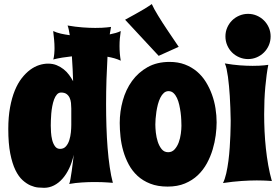

<svg xmlns="http://www.w3.org/2000/svg" viewBox="-20 -876 1349 927"><path d="M563 -726.1Q560.1 -707.5 558.6 -689.9Q557.1 -672.4 557.1 -653.8Q557.1 -617.2 563 -583Q548.8 -589.8 532.5 -594.5Q516.1 -599.1 499 -602.1Q496.1 -551.8 494.1 -492.9Q492.2 -434.1 492.2 -373Q492.2 -318.8 493.9 -265.1Q495.6 -211.4 499.5 -161.9Q503.4 -112.3 509.8 -69.1Q516.1 -25.9 524.9 6.8Q513.7 5.9 499.5 4.9Q487.3 3.9 470.9 3.4Q454.6 2.9 435.1 2.9Q407.2 2.9 376 4.9Q344.7 6.8 314 12.2Q316.9 6.8 320.1 -11Q323.2 -28.8 326.4 -50.8Q329.6 -72.8 332 -94.2Q334.5 -115.7 335.9 -128.9Q328.1 -92.8 314.2 -63.5Q300.3 -34.2 281.7 -13.2Q263.2 7.8 240.5 19.3Q217.8 30.8 192.9 30.8Q181.2 30.8 164.1 29.3Q147 27.8 127.7 19.5Q108.4 11.2 89.1 -6.1Q69.8 -23.4 54.4 -54.9Q39.1 -86.4 29.5 -134.8Q20 -183.1 20 -252.9Q20 -311.5 28.6 -357.7Q37.1 -403.8 51.5 -439Q65.9 -474.1 85.2 -498.8Q104.5 -523.4 125.7 -539.1Q147 -554.7 169.2 -561.8Q191.4 -568.8 211.9 -568.8Q234.9 -568.8 253.4 -561.3Q272 -553.7 287.1 -541.7Q302.2 -529.8 313.5 -514.4Q324.7 -499 333 -483.9Q332 -510.3 330.8 -541.3Q329.6 -572.3 327.1 -604Q303.7 -601.6 281 -597.9Q258.3 -594.2 236.8 -588.9Q238.8 -593.3 240 -600.6Q241.2 -607.9 241.9 -615.7Q242.7 -623.5 242.9 -630.9Q243.2 -638.2 243.2 -643.1Q243.2 -664.1 241.2 -684.6Q239.3 -705.1 236.8 -726.1Q253.4 -718.3 273.9 -713.6Q294.4 -709 316.9 -706.1Q314.5 -721.7 311.8 -733.9Q309.1 -746.1 306.2 -752.9Q345.2 -746.1 378.9 -743.7Q412.6 -741.2 439.9 -741.2Q457.5 -741.2 471.7 -741.9Q485.8 -742.7 495.6 -743.7Q507.3 -744.6 516.1 -746.1L509.8 -710Q524.9 -712.9 538.6 -716.8Q552.2 -720.7 563 -726.1ZM324.2 -352.1Q324.2 -365.2 322.8 -378.9Q321.3 -392.6 316.2 -403.8Q311 -415 301.3 -422.1Q291.5 -429.2 274.9 -429.2Q263.2 -429.2 254.9 -419.9Q246.6 -410.6 241.2 -396Q235.8 -381.3 232.4 -363.3Q229 -345.2 227.5 -327.4Q226.1 -309.6 225.6 -294.2Q225.1 -278.8 225.1 -270Q225.1 -256.8 226.3 -237.5Q227.5 -218.3 231.9 -200.4Q236.3 -182.6 245.4 -169.9Q254.4 -157.2 270 -157.2Q287.6 -157.2 298.3 -169.4Q309.1 -181.6 314.7 -199.7Q320.3 -217.8 322.3 -237.5Q324.2 -257.3 324.2 -272.9Z M1025.9 -285.2Q1025.9 -256.8 1021.5 -222.9Q1017.1 -189 1006.8 -154.5Q996.6 -120.1 979 -87.6Q961.4 -55.2 935.3 -30.3Q909.2 -5.4 873 9.8Q836.9 24.9 789.1 24.9Q741.2 24.9 705.3 10.7Q669.4 -3.4 643.8 -27.1Q618.2 -50.8 601.6 -81.8Q585 -112.8 575.2 -147Q565.4 -181.2 561.8 -216.1Q558.1 -251 558.1 -282.2Q558.1 -337.4 572.8 -390.4Q587.4 -443.4 617.4 -484.9Q647.5 -526.4 692.6 -551.8Q737.8 -577.1 798.8 -577.1Q839.8 -577.1 872.6 -564.7Q905.3 -552.2 930.7 -530.8Q956.1 -509.3 973.9 -480.5Q991.7 -451.7 1003.4 -419.4Q1015.1 -387.2 1020.5 -352.5Q1025.9 -317.9 1025.9 -285.2ZM856 -269Q856 -280.3 855.2 -297.1Q854.5 -314 852.1 -332.5Q849.6 -351.1 845.5 -369.6Q841.3 -388.2 834.5 -402.8Q827.6 -417.5 817.6 -426.8Q807.6 -436 793.9 -436Q780.8 -436 771 -427.2Q761.2 -418.5 754.2 -404.3Q747.1 -390.1 742.4 -372.3Q737.8 -354.5 735.1 -336.7Q732.4 -318.8 731.2 -302.5Q730 -286.1 730 -274.9Q730 -258.8 732.4 -235.8Q734.9 -212.9 741.7 -191.9Q748.5 -170.9 760.5 -156Q772.5 -141.1 792 -141.1Q810.5 -141.1 823 -154.8Q835.4 -168.5 842.8 -188.2Q850.1 -208 853 -230Q856 -252 856 -269ZM746.1 -606.4 584 -780.8Q608.9 -794.4 632.8 -807.6Q653.3 -818.8 675.3 -832Q697.3 -845.2 712.9 -856.4Q717.3 -846.2 725.3 -831.5Q733.4 -816.9 743.4 -800.5Q753.4 -784.2 764.6 -766.6Q775.9 -749 787.1 -732.4Q813 -692.9 842.8 -649.9Z M1292.5 -2Q1284.2 -2.4 1272.9 -3.4Q1263.2 -3.9 1250 -4.4Q1236.8 -4.9 1219.7 -4.9Q1188 -4.9 1146.5 -2.2Q1105 0.5 1056.6 7.8Q1065.9 -10.7 1072.3 -38.8Q1078.6 -66.9 1082.8 -98.9Q1086.9 -130.9 1089.1 -163.6Q1091.3 -196.3 1092.3 -223.6Q1093.3 -251 1093.5 -270Q1093.8 -289.1 1093.8 -293.9Q1092.8 -357.4 1089.4 -412.6Q1087.9 -436 1085.7 -460Q1083.5 -483.9 1080.6 -505.1Q1077.6 -526.4 1074 -543.2Q1070.3 -560.1 1065.4 -569.8Q1105 -563 1138.7 -560.5Q1172.4 -558.1 1199.7 -558.1Q1217.3 -558.1 1231.2 -558.8Q1245.1 -559.6 1254.9 -560.5Q1266.6 -561.5 1275.4 -563Q1266.6 -519 1261 -457Q1255.4 -395 1255.4 -324.2Q1255.4 -283.7 1257.3 -242.2Q1259.3 -200.7 1263.7 -159.4Q1268.1 -118.2 1275.1 -78.4Q1282.2 -38.6 1292.5 -2ZM1068.4 -700.2Q1068.4 -722.7 1076.9 -742.4Q1085.4 -762.2 1100.3 -777.1Q1115.2 -792 1135.3 -800.5Q1155.3 -809.1 1177.7 -809.1Q1200.2 -809.1 1220 -800.5Q1239.7 -792 1254.6 -777.1Q1269.5 -762.2 1278.1 -742.4Q1286.6 -722.7 1286.6 -700.2Q1286.6 -677.7 1278.1 -657.7Q1269.5 -637.7 1254.6 -622.8Q1239.7 -607.9 1220 -599.4Q1200.2 -590.8 1177.7 -590.8Q1155.3 -590.8 1135.3 -599.4Q1115.2 -607.9 1100.3 -622.8Q1085.4 -637.7 1076.9 -657.7Q1068.4 -677.7 1068.4 -700.2Z"/></svg>

Font: Spicy Rice
Style: Regular
Weight: 400
Version: Version 1.000